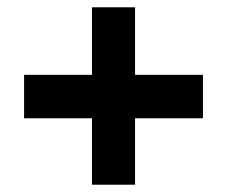

<svg xmlns="http://www.w3.org/2000/svg" viewBox="-20 -617 623 526"><path d="M350 -412H536V-293H350V-111H232V-293H46V-412H232V-597H350Z"/></svg>

Font: Noto Sans Khmer UI ExtraBold
Style: Regular
Weight: 800
Designer: Danh Hong and the Monotype Design Team
Foundry: Monotype Imaging Inc.
Version: Version 2.002; ttfautohint (v1.8.4.7-5d5b)